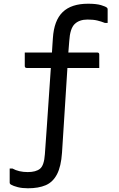

<svg xmlns="http://www.w3.org/2000/svg" viewBox="-20 -761 640 1031"><path d="M129 163Q173 163 195 145Q217 127 221 67Q226 -1 231.5 -81Q237 -161 242.5 -242Q248 -323 253 -396H124Q113 -396 113 -407V-479H259Q260 -500 261.5 -519.5Q263 -539 264 -556Q270 -651 316.5 -696Q363 -741 453 -741Q497 -741 522.5 -733.5Q548 -726 555 -719Q558 -716 558 -711V-638H543Q523 -646 502 -651Q481 -656 450 -656Q406 -656 381 -632Q368 -619 361 -596.5Q354 -574 352 -542Q350 -518 347 -479H502Q513 -479 513 -468V-396H342Q338 -332 333 -255Q328 -178 323 -97.5Q318 -17 313 59Q308 133 286 175Q264 217 225.5 233.5Q187 250 130 250Q99 250 75.5 244Q52 238 38 230Q32 226 32 219V144H47Q81 163 129 163Z"/></svg>

Font: Recursive Sn Lnr St
Style: Regular
Weight: 400
Version: Version 1.079;hotconv 1.0.112;makeotfexe 2.5.65598; ttfautoh